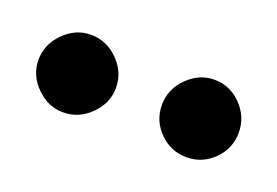

<svg xmlns="http://www.w3.org/2000/svg" viewBox="-36 -777 379 263"><g transform="rotate(20 154.0 -645.5)"><path d="M121 -645Q121 -623 104 -606Q87 -589 64 -589Q42 -589 25 -606Q8 -623 8 -645Q8 -668 25 -685Q42 -702 64 -702Q87 -702 104 -685Q121 -668 121 -645ZM300 -645Q300 -622 283.5 -605.5Q267 -589 244 -589Q221 -589 204.5 -605.5Q188 -622 188 -645Q188 -668 205 -685Q222 -702 244 -702Q267 -702 283.5 -685Q300 -668 300 -645Z"/></g></svg>

Font: Aleo
Style: Regular
Weight: 400
Designer: Alessio Laiso
Foundry: Alessio Laiso
Version: Version 2.001; ttfautohint (v1.8.4.7-5d5b);gftools[0.9.29]